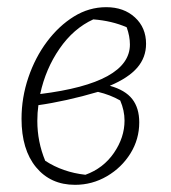

<svg xmlns="http://www.w3.org/2000/svg" viewBox="-20 -507 476 535"><path d="M189 8Q121 8 80.5 -41Q40 -90 40 -176Q40 -235 59 -291Q78 -347 111 -391Q144 -435 186 -461Q228 -487 276 -487Q325 -487 356 -458.5Q387 -430 387 -385Q387 -347 362.5 -318.5Q338 -290 286 -268Q329 -256 348.5 -231Q368 -206 368 -166Q368 -119 343.5 -79.5Q319 -40 278 -16Q237 8 189 8ZM342 -383Q342 -406 333 -431Q292 -449 240 -453Q185 -428 146 -371.5Q107 -315 92 -245Q342 -276 342 -383ZM84 -170Q84 -112 106 -59Q155 -27 218 -20Q268 -38 297.5 -81Q327 -124 327 -171Q327 -199 315 -227Q287 -243 253 -251Q209 -238 166 -228.5Q123 -219 87 -214Q84 -193 84 -170Z"/></svg>

Font: Piazzolla ExtraLight
Style: Italic
Weight: 200
Italic angle: -11.3°
Designer: Juan Pablo del Peral
Foundry: Huerta Tipografica
Version: Version 1.330